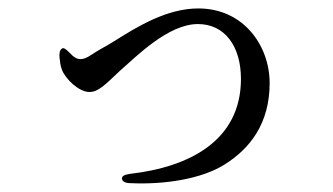

<svg xmlns="http://www.w3.org/2000/svg" viewBox="-20 -461 790 455"><path d="M127 -346C122 -343 120 -336 121 -325C122 -316 123 -305 127 -295C136 -273 167 -243 192 -243C213 -243 229 -260 264 -293C302 -326 378 -404 449 -404C513 -404 551 -351 551 -274C551 -128 429 -65 288 -49C275 -47 269 -44 269 -38C269 -32 276 -27 288 -27C370 -23 458 -37 512 -71C573 -109 619 -169 619 -264C619 -353 557 -441 450 -441C376 -441 307 -399 250 -363C239 -356 228 -350 219 -345C211 -340 205 -337 198 -332C183 -322 177 -321 170 -321C162 -321 154 -326 146 -335C137 -344 131 -349 127 -346Z"/></svg>

Font: 寒蝉锦书宋 CompactLight
Style: Bold
Weight: 400
Width: 4
Designer: 寒蝉锦书宋{Warren} 思源宋体{Ryoko NISHIZUKA 西塚涼子 (kana & ideographs); Frank Grießhammer (Latin, Greek & Cyrillic); Wenlong ZHANG 
Foundry: Adobe & ChillType
Version: Version 2.000;Glyphs 3.1.1 (3135)